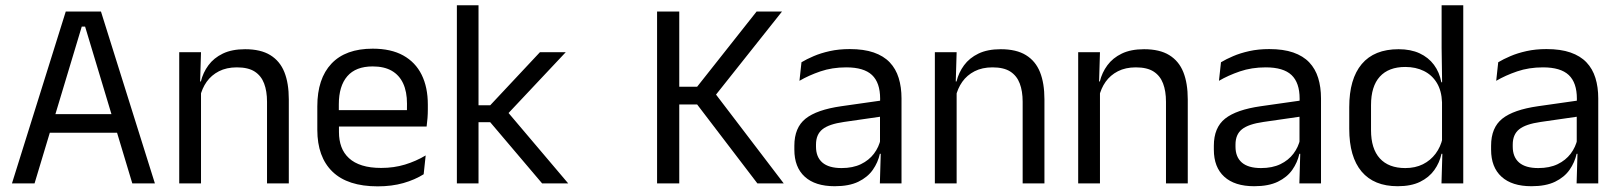

<svg xmlns="http://www.w3.org/2000/svg" viewBox="-20 -682 6022 714"><path d="M108.5 0H24.5L224.5 -639H355.5L556 0H472L296.5 -583H284ZM435.5 -188.5H144.5V-257.5H435.5Z M1054 0H973V-303.5Q973 -343 962.2 -371.5Q951.5 -400 927.2 -415.8Q903 -431.5 861 -431.5Q822.5 -431.5 794.2 -417Q766 -402.5 748.5 -377.8Q731 -353 724 -321.5L709.5 -379H727Q735 -412 755 -439.2Q775 -466.5 808.8 -482.8Q842.5 -499 891.5 -499Q949.5 -499 985.2 -477Q1021 -455 1037.5 -413.8Q1054 -372.5 1054 -312.5ZM727.5 0H646.5V-488H727.5L724 -371L727.5 -366.5Z M1384.5 11Q1273 11 1216.5 -43.5Q1160 -98 1160 -199.5V-286.5Q1160 -389.5 1212.5 -445.2Q1265 -501 1366 -501Q1434 -501 1479.5 -475.8Q1525 -450.5 1548 -404Q1571 -357.5 1571 -293V-275Q1571 -259 1569.8 -243Q1568.5 -227 1566.5 -211.5H1492Q1493 -235.5 1493.2 -257Q1493.5 -278.5 1493.5 -296.5Q1493.5 -341 1479.2 -371.8Q1465 -402.5 1436.8 -418.8Q1408.5 -435 1366 -435Q1303 -435 1271.5 -398.5Q1240 -362 1240 -294V-247.5L1240.5 -237.5V-191Q1240.5 -160.5 1249.5 -136Q1258.5 -111.5 1277.8 -93.8Q1297 -76 1326.8 -66.8Q1356.5 -57.5 1397.5 -57.5Q1445 -57.5 1486 -70Q1527 -82.5 1563 -104L1555.5 -34Q1523 -13.5 1480 -1.2Q1437 11 1384.5 11ZM1549.5 -211.5H1202.5V-272.5H1549.5Z M2093 0H1996L1803 -227.5H1751.5V-290.5H1803L1988 -488H2084L1862.5 -252.5V-272ZM1759.5 0H1679V-662.5H1759.5Z M2894.5 0H2796.5L2572.5 -293.5H2499.5V-359.5H2572.5L2793.5 -639H2888L2635 -320.5L2634.5 -341ZM2506 0H2423.5V-639H2506Z M3332.5 0H3252L3255.5 -118.5L3252.5 -131V-286.5L3253 -315Q3253 -374.5 3222.8 -403Q3192.5 -431.5 3127 -431.5Q3074.5 -431.5 3030.8 -416.5Q2987 -401.5 2953 -381.5L2960.5 -450.5Q2979.5 -462 3005.8 -473.2Q3032 -484.5 3065.8 -492Q3099.5 -499.5 3140 -499.5Q3192.5 -499.5 3229.2 -486.8Q3266 -474 3288.8 -450Q3311.5 -426 3322 -392Q3332.5 -358 3332.5 -316ZM3084 10.5Q3011.5 10.5 2972.8 -24.8Q2934 -60 2934 -125.5V-140Q2934 -207.5 2975.8 -240.8Q3017.5 -274 3108.5 -287L3263 -309L3267.5 -250L3118.5 -228.5Q3062.5 -220.5 3038.5 -201.2Q3014.5 -182 3014.5 -144.5V-136.5Q3014.5 -98 3038.2 -77.5Q3062 -57 3109.5 -57Q3151.5 -57 3181.5 -71.5Q3211.5 -86 3230 -110.5Q3248.5 -135 3255 -165L3267.5 -110H3252Q3245 -78 3225.8 -50.5Q3206.5 -23 3172 -6.2Q3137.5 10.5 3084 10.5Z M3864 0H3783V-303.5Q3783 -343 3772.2 -371.5Q3761.5 -400 3737.2 -415.8Q3713 -431.5 3671 -431.5Q3632.5 -431.5 3604.2 -417Q3576 -402.5 3558.5 -377.8Q3541 -353 3534 -321.5L3519.5 -379H3537Q3545 -412 3565 -439.2Q3585 -466.5 3618.8 -482.8Q3652.5 -499 3701.5 -499Q3759.5 -499 3795.2 -477Q3831 -455 3847.5 -413.8Q3864 -372.5 3864 -312.5ZM3537.5 0H3456.5V-488H3537.5L3534 -371L3537.5 -366.5Z M4397 0H4316V-303.5Q4316 -343 4305.2 -371.5Q4294.5 -400 4270.2 -415.8Q4246 -431.5 4204 -431.5Q4165.5 -431.5 4137.2 -417Q4109 -402.5 4091.5 -377.8Q4074 -353 4067 -321.5L4052.5 -379H4070Q4078 -412 4098 -439.2Q4118 -466.5 4151.8 -482.8Q4185.5 -499 4234.5 -499Q4292.5 -499 4328.2 -477Q4364 -455 4380.5 -413.8Q4397 -372.5 4397 -312.5ZM4070.5 0H3989.5V-488H4070.5L4067 -371L4070.5 -366.5Z M4892.5 0H4812L4815.5 -118.5L4812.5 -131V-286.5L4813 -315Q4813 -374.5 4782.8 -403Q4752.5 -431.5 4687 -431.5Q4634.5 -431.5 4590.8 -416.5Q4547 -401.5 4513 -381.5L4520.5 -450.5Q4539.5 -462 4565.8 -473.2Q4592 -484.5 4625.8 -492Q4659.5 -499.5 4700 -499.5Q4752.5 -499.5 4789.2 -486.8Q4826 -474 4848.8 -450Q4871.5 -426 4882 -392Q4892.5 -358 4892.5 -316ZM4644 10.5Q4571.5 10.5 4532.8 -24.8Q4494 -60 4494 -125.5V-140Q4494 -207.5 4535.8 -240.8Q4577.5 -274 4668.5 -287L4823 -309L4827.5 -250L4678.5 -228.5Q4622.5 -220.5 4598.5 -201.2Q4574.5 -182 4574.5 -144.5V-136.5Q4574.5 -98 4598.2 -77.5Q4622 -57 4669.5 -57Q4711.5 -57 4741.5 -71.5Q4771.5 -86 4790 -110.5Q4808.5 -135 4815 -165L4827.5 -110H4812Q4805 -78 4785.8 -50.5Q4766.5 -23 4732 -6.2Q4697.5 10.5 4644 10.5Z M5177.5 10.5Q5089.5 10.5 5043.5 -44Q4997.5 -98.5 4997.5 -203V-283.5Q4997.5 -388.5 5044 -443.8Q5090.5 -499 5181 -499Q5226 -499 5259 -483.8Q5292 -468.5 5312.5 -441Q5333 -413.5 5340 -376H5366.5L5342.5 -301.5Q5341 -344.5 5323.2 -373.8Q5305.5 -403 5275.2 -418Q5245 -433 5206 -433Q5144 -433 5111.2 -397Q5078.5 -361 5078.5 -291V-198Q5078.5 -129 5111.2 -93Q5144 -57 5206 -57Q5243 -57 5271.5 -71.2Q5300 -85.5 5318.8 -110.8Q5337.5 -136 5344.5 -168L5364.5 -110H5340.5Q5333.5 -77 5313.8 -49.5Q5294 -22 5260.8 -5.8Q5227.5 10.5 5177.5 10.5ZM5421.5 0H5340.5L5344 -118L5342.5 -144V-348L5343 -365L5341 -503.5V-662.5H5421.5Z M5923.5 0H5843L5846.5 -118.5L5843.5 -131V-286.5L5844 -315Q5844 -374.5 5813.8 -403Q5783.5 -431.5 5718 -431.5Q5665.5 -431.5 5621.8 -416.5Q5578 -401.5 5544 -381.5L5551.5 -450.5Q5570.5 -462 5596.8 -473.2Q5623 -484.5 5656.8 -492Q5690.5 -499.5 5731 -499.5Q5783.5 -499.5 5820.2 -486.8Q5857 -474 5879.8 -450Q5902.5 -426 5913 -392Q5923.5 -358 5923.5 -316ZM5675 10.5Q5602.5 10.5 5563.8 -24.8Q5525 -60 5525 -125.5V-140Q5525 -207.5 5566.8 -240.8Q5608.5 -274 5699.5 -287L5854 -309L5858.5 -250L5709.5 -228.5Q5653.5 -220.5 5629.5 -201.2Q5605.5 -182 5605.5 -144.5V-136.5Q5605.5 -98 5629.2 -77.5Q5653 -57 5700.5 -57Q5742.5 -57 5772.5 -71.5Q5802.5 -86 5821 -110.5Q5839.5 -135 5846 -165L5858.5 -110H5843Q5836 -78 5816.8 -50.5Q5797.5 -23 5763 -6.2Q5728.5 10.5 5675 10.5Z"/></svg>

Font: Anek Kannada
Style: Regular
Weight: 400
Version: Version 1.003